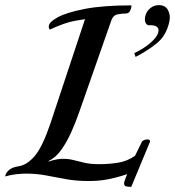

<svg xmlns="http://www.w3.org/2000/svg" viewBox="-46 -695 685 752"><path d="M468 37Q461 37 450.5 35.5Q440 34 440 24Q440 18 444 7.5Q448 -3 452 -13Q452 -13 432 -6.5Q412 0 378 7Q344 14 301 14Q252 14 211.5 6.5Q171 -1 134 -8Q97 -15 56 -15Q37 -15 16.5 -12.5Q-4 -10 -26 -4Q-26 -4 -23.5 -12Q-21 -20 -9.5 -30Q2 -40 28 -44Q60 -49 90 -84Q120 -119 151 -210L287 -620Q287 -620 248 -613.5Q209 -607 149 -579Q149 -579 147 -582Q145 -585 145 -591Q145 -608 179.5 -627Q214 -646 285.5 -660Q357 -674 469 -674Q469 -674 468 -666Q467 -658 462 -650Q457 -642 445 -642Q430 -642 413.5 -638.5Q397 -635 390 -615L286 -318Q277 -293 264 -255.5Q251 -218 234 -179.5Q217 -141 195 -109.5Q173 -78 145 -65L144 -62Q161 -68 175 -70.5Q189 -73 201 -73Q223 -73 242 -68Q261 -63 285 -57.5Q309 -52 343 -52Q378 -52 415 -57.5Q452 -63 483 -85L509 -138Q509 -142 516.5 -145.5Q524 -149 531 -149Q542 -149 542 -141ZM480 -487Q515 -503 542.5 -526.5Q570 -550 574 -569Q581 -599 534 -596Q517 -605 523 -632Q527 -650 542 -662.5Q557 -675 576 -675Q602 -675 612.5 -654.5Q623 -634 617 -609Q605 -555 567.5 -525Q530 -495 485 -472Z"/></svg>

Font: Sedan
Style: Italic
Weight: 400
Italic angle: -13.8°
Designer: Sebastian Salazar
Foundry: Sebastian Salazar
Version: Version 1.100; ttfautohint (v1.8.4.7-5d5b)